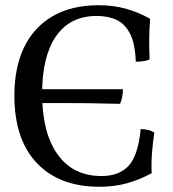

<svg xmlns="http://www.w3.org/2000/svg" viewBox="-20 -705 660 734"><path d="M360 9Q207 9 121 -81.5Q35 -172 35 -339Q35 -448 72.5 -525Q110 -602 182 -643.5Q254 -685 357 -685Q414 -685 462 -671.5Q510 -658 554 -633Q551 -598 550.5 -558.5Q550 -519 552 -478Q544 -474 536 -472.5Q528 -471 518.5 -470Q509 -469 499 -469Q497 -536 478 -574.5Q459 -613 426.5 -628.5Q394 -644 350 -644Q248 -644 194.5 -567Q141 -490 141 -347Q141 -198 200 -115Q259 -32 368 -32Q435 -32 471.5 -71Q508 -110 518 -212Q533 -211 546.5 -208Q560 -205 570 -198Q564 -160 561 -119.5Q558 -79 560 -43Q512 -17 464 -4Q416 9 360 9ZM439 -308Q368 -310 318.5 -310.5Q269 -311 226.5 -311Q184 -311 134 -311V-364H450Q450 -350 447 -334Q444 -318 439 -308Z"/></svg>

Font: Vollkorn
Style: Regular
Weight: 400
Designer: Friedrich Althausen
Foundry: Friedrich Althausen
Version: Version 4.104